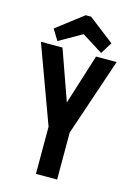

<svg xmlns="http://www.w3.org/2000/svg" viewBox="-122 -866 643 928"><g transform="rotate(15 200.0 -401.5)"><path d="M154 0V-236L12 -623H120L209 -372L288 -623H391L260 -235V0ZM88 -647 55 -701 188 -803H215L343 -704L307 -646L202 -712Z"/></g></svg>

Font: Inconsolata Condensed ExtraBold
Style: Regular
Weight: 800
Width: 3
Monospace: yes
Designer: Raph Levien, Cyreal, Brenton Simpson
Foundry: Raph Levien, Cyreal, Google
Version: Version 3.001; ttfautohint (v1.8.2.53-6de2)